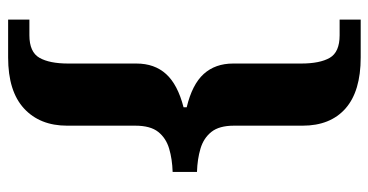

<svg xmlns="http://www.w3.org/2000/svg" viewBox="-242 -558 925 482"><g transform="rotate(90 221.0 -317.5)"><path d="M29.7 125.1V71.7H69Q111.2 71.7 125.6 46.4Q140 21.1 140 -25.8V-197.1Q140 -242.4 166.4 -271.5Q192.8 -300.6 249.8 -315.3V-323.2Q192.5 -336.9 166.2 -365.9Q140 -394.9 140 -439.8V-610.3Q140 -657.6 125.6 -682.4Q111.2 -707.1 69 -707.1H29.7V-760H124.7Q209.6 -760 252.8 -721.9Q296 -683.8 296 -614.1V-441.8Q296 -404.7 311.7 -385.1Q327.4 -365.5 353.6 -357.8Q379.8 -350 412.2 -349V-287.9Q379.8 -286.9 353.6 -279.1Q327.4 -271.4 311.7 -251.8Q296 -232.2 296 -194.1V-23Q296 45.4 252.8 85.2Q209.6 125.1 124.7 125.1Z"/></g></svg>

Font: Noto Serif Hebrew
Style: Regular
Weight: 400
Designer: Monotype Design Team
Foundry: Monotype Imaging Inc.
Version: Version 2.003